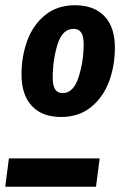

<svg xmlns="http://www.w3.org/2000/svg" viewBox="-23 -712 458 732"><path d="M415 -530Q415 -462 393 -402Q371 -342 324.5 -304Q278 -266 210 -266Q138 -266 98.5 -308Q59 -350 59 -429Q59 -497 81 -557Q103 -617 149 -654.5Q195 -692 263 -692Q335 -692 375 -650.5Q415 -609 415 -530ZM178 -415Q178 -385 187.5 -371Q197 -357 216 -357Q257 -357 276.5 -417.5Q296 -478 296 -544Q296 -574 286.5 -588Q277 -602 257 -602Q215 -602 196.5 -543Q178 -484 178 -415ZM-3 0 11 -108H357L343 0Z"/></svg>

Font: Fira Sans Extra Condensed SemiBold
Style: Italic
Weight: 600
Width: 3
Italic angle: -8°
Designer: Carrois Corporate & Edenspiekermann AG
Foundry: Carrois Corporate GbR & Edenspiekermann AG
Version: Version 4.203